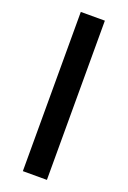

<svg xmlns="http://www.w3.org/2000/svg" viewBox="-147 -810 573 861"><g transform="rotate(20 139.5 -380.0)"><path d="M196.8 0H82V-759.8H196.8Z"/></g></svg>

Font: f2_46894          
Style: Regular
Weight: 600
Foundry: Ascender Corporation
Version: Version 1.10